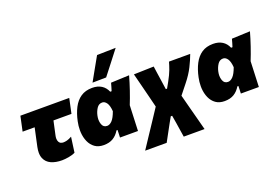

<svg xmlns="http://www.w3.org/2000/svg" viewBox="-123 -1177 2556 1760"><g transform="rotate(-20 1155.0 -297.0)"><path d="M288 14.5Q226.5 14.5 182.5 -5.5Q138.5 -25.5 120.5 -68Q110 -92 110 -124.5Q110 -148.5 116 -177.5Q124.5 -216.5 133 -256.5Q141.5 -296 154.5 -356H37L68 -500.5H544.5L513.5 -356H338Q330.5 -322.5 323.5 -289.5Q316.5 -256 309 -222.5Q305 -205.5 305 -191.5Q305 -172 312.5 -158.5Q324.5 -135.5 356 -135.5Q371 -135.5 391 -140.5Q411 -145.5 438.5 -161L418 -12Q392 1.5 354 8Q316 14.5 288 14.5Z M696 14.5Q644 14.5 609.8 -10Q575.5 -34.5 557 -76Q538.5 -117.5 535.5 -168.5Q535 -179 535 -189.5Q535 -230 544 -272Q559 -344.5 587.5 -399.5Q616 -454.5 661.2 -485Q706.5 -515.5 772.5 -515.5Q826 -515.5 862.5 -492.2Q899 -469 917 -425.5H930.5Q937 -445 942.2 -463.5Q947.5 -482 952.5 -500.5L1131 -508Q1113 -443 1089.5 -374Q1066 -305 1043 -248Q1040.5 -186 1038 -124Q1035.5 -62 1033 0H857.5Q858.5 -18.5 859 -37Q859.5 -55 860 -73H850Q824 -30 787.2 -7.8Q750.5 14.5 696 14.5ZM784.5 -140.5Q809.5 -140.5 833.2 -165.2Q857 -190 878.5 -249.5Q874 -306.5 855.8 -332.2Q837.5 -358 813 -358Q779 -358 759.2 -327Q739.5 -296 732 -260Q727.5 -239.5 727.5 -221Q727.5 -197.5 735 -177Q747.5 -140.5 784.5 -140.5ZM793 -559Q824.5 -615.5 855.8 -671.2Q887 -727 918.5 -782.5L1101.5 -786.5Q1056.5 -728 1012.5 -671.5Q968.5 -615 926.5 -561Z M1033 192Q1062 148 1104.2 84.2Q1146.5 20.5 1197 -55.5L1262.5 -155L1236.5 -260Q1221.5 -319 1206 -380.5Q1190.5 -441.5 1175.5 -500.5L1370.5 -506Q1374 -479.5 1379 -445Q1384 -410.5 1389 -377.5Q1393.5 -344.5 1397 -322L1404 -273.5H1416L1448 -330.5Q1478.5 -386 1493.8 -427.2Q1509 -468.5 1517.5 -500.5H1724.5Q1706.5 -450.5 1675.5 -388Q1644.5 -325.5 1590.5 -258.5L1518 -167.5L1556 -22.5Q1575 50.5 1588 98.5Q1600.5 146 1612.5 192H1409.5Q1404 158 1398.8 123.8Q1393.5 89.5 1388 53.5L1375 -24H1361.5L1332 28.5Q1302.5 82 1280.8 122.5Q1259 163 1243 192Z M1875 14.5Q1823 14.5 1788.8 -10Q1754.5 -34.5 1736 -76Q1717.5 -117.5 1714.5 -168.5Q1714 -179 1714 -189.5Q1714 -230 1723 -272Q1738 -344.5 1766.5 -399.5Q1795 -454.5 1840.2 -485Q1885.5 -515.5 1951.5 -515.5Q2005 -515.5 2041.5 -492.2Q2078 -469 2096 -425.5H2109.5Q2116 -445 2121.2 -463.5Q2126.5 -482 2131.5 -500.5L2310 -508Q2292 -443 2268.5 -374Q2245 -305 2222 -248Q2219.5 -186 2217 -124Q2214.5 -62 2212 0H2036.5Q2037.5 -18.5 2038 -37Q2038.5 -55 2039 -73H2029Q2003 -30 1966.2 -7.8Q1929.5 14.5 1875 14.5ZM1963.5 -140.5Q1988.5 -140.5 2012.2 -165.2Q2036 -190 2057.5 -249.5Q2053 -306.5 2034.8 -332.2Q2016.5 -358 1992 -358Q1958 -358 1938.2 -327Q1918.5 -296 1911 -260Q1906.5 -239.5 1906.5 -221Q1906.5 -197.5 1914 -177Q1926.5 -140.5 1963.5 -140.5Z"/></g></svg>

Font: Heraclito ExtraBold
Style: Italic
Weight: 800
Italic angle: -12°
Designer: Kostas Bartsokas (font) & Cristiano Sobral (main changes)
Foundry: Kostas Bartsokas (font) & Cristiano Sobral (main changes)
Version: Version 1.00;July 8, 2020;FontCreator 13.0.0.2655 64-bit